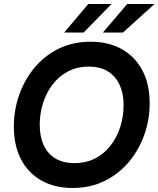

<svg xmlns="http://www.w3.org/2000/svg" viewBox="-20 -921 790 957"><path d="M342 16Q252 16 186 -21.5Q120 -59 84.5 -127.5Q49 -196 49 -290Q49 -372 75.5 -447.5Q102 -523 151.5 -583Q201 -643 272 -678Q343 -713 432 -713Q522 -713 588 -675.5Q654 -638 690 -569.5Q726 -501 726 -406Q726 -324 699 -248.5Q672 -173 622 -113.5Q572 -54 501 -19Q430 16 342 16ZM351 -108Q409 -108 454.5 -131.5Q500 -155 531.5 -196Q563 -237 579.5 -288.5Q596 -340 596 -397Q596 -485 551 -537Q506 -589 423 -589Q364 -589 318 -564.5Q272 -540 241 -498.5Q210 -457 194 -405.5Q178 -354 178 -299Q178 -240 198 -197Q218 -154 256.5 -131Q295 -108 351 -108ZM493 -759 614 -901H750L593 -759ZM300 -759 420 -901H536L397 -759Z"/></svg>

Font: Hanken Grotesk
Style: Bold Italic
Weight: 700
Italic angle: -8°
Designer: Alfredo Marco Pradil
Foundry: Hanken Design Co.
Version: Version 3.013